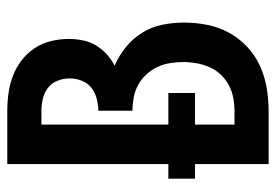

<svg xmlns="http://www.w3.org/2000/svg" viewBox="-138 -638 775 540"><g transform="rotate(-90 250.0 -367.5)"><path d="M59 0V-207H18V-282H59V-735H208Q234 -735 259 -731.5Q284 -728 307.5 -719Q331 -710 351 -694.5Q371 -679 385 -658Q399 -637 405 -612Q411 -587 411 -562Q411 -542 407 -522.5Q403 -503 393 -486Q383 -469 368 -455.5Q353 -442 336 -433Q364 -421 388 -401.5Q412 -382 428.5 -355.5Q445 -329 451 -298.5Q457 -268 457 -237Q457 -205 450.5 -172.5Q444 -140 428.5 -111.5Q413 -83 389 -60.5Q365 -38 335.5 -24.5Q306 -11 273.5 -5.5Q241 0 208 0ZM170 -96H208Q227 -96 245.5 -99.5Q264 -103 281 -112Q298 -121 311 -135Q324 -149 331.5 -166Q339 -183 342.5 -202Q346 -221 346 -239Q346 -258 343 -277Q340 -296 332 -313Q324 -330 311 -344Q298 -358 281.5 -367Q265 -376 246 -379.5Q227 -383 209 -383V-479Q226 -479 243 -483.5Q260 -488 273.5 -498.5Q287 -509 293.5 -525.5Q300 -542 300 -560Q300 -577 293.5 -593.5Q287 -610 273.5 -620.5Q260 -631 243 -635Q226 -639 208 -639H170V-282H259V-207H170Z"/></g></svg>

Font: Moesevka
Style: Bold
Weight: 700
Monospace: yes
Designer: Belleve Invis
Foundry: Belleve Invis
Version: Version 32.5.0; ttfautohint (v1.8.4)